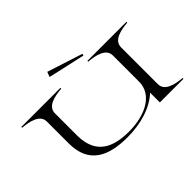

<svg xmlns="http://www.w3.org/2000/svg" viewBox="-142 -1265 1667 1667"><g transform="rotate(-45 691.5 -431.5)"><path d="M1334 -690V-700H854V-690C938 -683 1044 -663 1044 -576V-255C1044 -92 872 -10 678 -10C487 -10 333 -70 333 -307V-576C332 -664 439 -683 523 -690V-700H43V-690C124 -683 233 -663 233 -576V-307C233 -55 406 16 632 16C796 16 947 -29 1044 -120V0H1334V-10C1250 -18 1144 -39 1144 -124V-576C1144 -663 1250 -683 1334 -690ZM523 -833 863 -757 867 -774 541 -879Z"/></g></svg>

Font: Sprat Extended
Style: Regular
Weight: 400
Width: 9
Designer: Ethan Nakache
Foundry: Collletttivo
Version: Version 2.000;Glyphs 3.2 (3217)